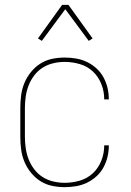

<svg xmlns="http://www.w3.org/2000/svg" viewBox="-20 -766 540 794"><path d="M247 8Q221 8 195 2.5Q169 -3 147 -17Q125 -31 108 -52Q91 -73 81 -97Q71 -121 67.5 -147.5Q64 -174 64 -200V-320Q64 -346 67.5 -372.5Q71 -399 81 -423Q91 -447 108 -468Q125 -489 147 -503Q169 -517 195 -522.5Q221 -528 247 -528Q271 -528 294.5 -524Q318 -520 339 -510Q360 -500 378 -484Q396 -468 407.5 -447Q419 -426 424.5 -403Q430 -380 430 -356V-355H411V-356Q411 -388 399 -418.5Q387 -449 364 -470.5Q341 -492 310 -501Q279 -510 247 -510Q224 -510 200.5 -504.5Q177 -499 157 -486.5Q137 -474 122 -454.5Q107 -435 98.5 -413Q90 -391 86.5 -367.5Q83 -344 83 -320V-200Q83 -176 86.5 -152.5Q90 -129 98.5 -107Q107 -85 122 -65.5Q137 -46 157 -33.5Q177 -21 200.5 -15.5Q224 -10 247 -10Q279 -10 310 -19Q341 -28 364 -49.5Q387 -71 399 -101.5Q411 -132 411 -164V-165H430V-164Q430 -140 424.5 -117Q419 -94 407.5 -73Q396 -52 378 -36Q360 -20 339 -10Q318 0 294.5 4Q271 8 247 8ZM153 -597 137 -607 237 -746H263L363 -607L347 -597L250 -728Z"/></svg>

Font: Iosevka Thin
Style: Regular
Weight: 100
Monospace: yes
Designer: Belleve Invis
Foundry: Belleve Invis
Version: Version 32.5.0; ttfautohint (v1.8.4)